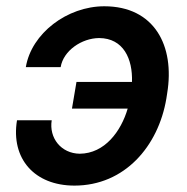

<svg xmlns="http://www.w3.org/2000/svg" viewBox="-20 -573 588 603"><path d="M291.2 -453.5C367.9 -453.1 397 -387.8 394.5 -315.7H220.2L206 -231.9H381C360.1 -160.5 308.9 -90.9 230.5 -90.2C171.9 -90.9 133.5 -139.6 142.4 -195.3H33.4C13.5 -74.6 88.4 9.9 213.8 9.9C371.4 9.9 477.3 -113.6 502.5 -263.5L505 -279.8C529.8 -429.7 464.5 -553.3 307.5 -553.3C191.1 -553.3 78.8 -468.4 61.1 -362.2H170.5C179 -414.1 236.9 -453.1 291.2 -453.5Z"/></svg>

Font: Magic Ui Pro Semi Bold
Style: Italic
Weight: 600
Italic angle: -9.39999°
Designer: Stefan Endress, Andreas Faust
Version: Version 1.000;FEAKit 1.0